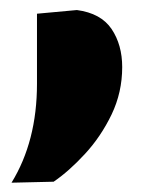

<svg xmlns="http://www.w3.org/2000/svg" viewBox="-20 -216 302 392"><path d="M3.5 157Q55.5 72.5 55.5 -45V-188L137 -195.5Q186 -189 207.8 -156.8Q229.5 -124.5 229.5 -79Q229.5 -27.5 207.8 17.8Q186 63 153.5 98.2Q121 133.5 89.5 155Z"/></svg>

Font: Heraclito ExtraBold
Style: Regular
Weight: 800
Designer: Kostas Bartsokas (font) & Cristiano Sobral (main changes)
Foundry: Kostas Bartsokas (font) & Cristiano Sobral (main changes)
Version: Version 1.00;July 8, 2020;FontCreator 13.0.0.2655 64-bit